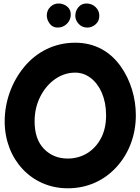

<svg xmlns="http://www.w3.org/2000/svg" viewBox="-20 -981 785 1078"><path d="M360.4 76.2C471.2 76.2 565.4 32.2 634.3 -43.5C703.1 -118.7 742.7 -220.2 742.7 -334C742.7 -430.2 713.9 -530.3 656.7 -609.9C599.6 -689.5 515.1 -741.2 402.3 -741.2C282.7 -741.2 184.1 -688 114.7 -604C45.4 -519.5 6.3 -410.6 6.3 -299.3C6.3 -87.4 155.8 76.2 360.4 76.2ZM360.4 -90.8C306.6 -90.8 262.2 -108.9 227.1 -145C191.9 -181.2 174.3 -232.4 174.3 -299.3C174.3 -350.6 185.1 -397 206.1 -438.5C227.1 -480 254.9 -512.7 289.6 -537.1C324.2 -561 361.8 -573.2 402.3 -573.2C433.6 -573.2 462.4 -563.5 488.8 -543.5C541 -503.9 575.7 -429.7 575.7 -334C575.7 -283.7 565.9 -240.7 546.9 -204.6C508.3 -131.8 440.4 -90.8 360.4 -90.8ZM537.6 -892.1C537.6 -911.1 530.8 -927.7 516.6 -941.4C502.4 -954.6 485.4 -961.4 465.3 -961.4C447.3 -961.4 432.1 -954.6 420.4 -940.9C408.7 -926.8 402.8 -910.6 402.8 -891.6C402.8 -875.5 409.2 -860.4 421.9 -846.7C434.6 -833 450.7 -826.2 470.2 -826.2C487.3 -826.2 502.4 -832 516.6 -844.2C530.8 -856.4 537.6 -872.1 537.6 -892.1ZM377.4 -899.9C377.4 -918.9 370.1 -934.1 356 -945.3C341.3 -956.1 325.7 -961.4 309.6 -961.4C291 -961.4 275.4 -955.1 262.2 -941.9C249 -928.7 242.7 -912.6 242.7 -894C242.7 -878.4 248 -863.3 258.8 -848.6C269.5 -833.5 284.7 -826.2 303.7 -826.2C324.2 -826.2 341.8 -833.5 356 -847.7C370.1 -861.8 377.4 -879.4 377.4 -899.9Z"/></svg>

Font: Mikhak Black
Style: Regular
Weight: 900
Designer: Amin Abedi
Version: Version 3.2